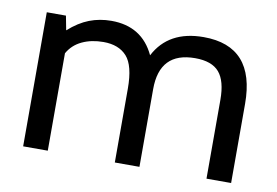

<svg xmlns="http://www.w3.org/2000/svg" viewBox="-60 -596 997 691"><g transform="rotate(10 438.5 -250.0)"><path d="M821 -289V0H731V-288Q731 -357 704 -388.5Q677 -420 616 -420Q486 -420 486 -284V0H396V-270Q396 -354 366.5 -387Q337 -420 281 -420Q237 -420 203 -404Q169 -388 151 -356V0H61V-490H131L141 -438Q178 -471 215.5 -485.5Q253 -500 296 -500Q408 -500 454 -402Q505 -500 633 -500Q821 -500 821 -289Z"/></g></svg>

Font: Cabin
Style: Regular
Weight: 400
Designer: Pablo Impallari
Foundry: Pablo Impallari. http://www.impallari.com Igino Marini. http://www.ikern.com
Version: Version 2.001